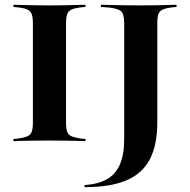

<svg xmlns="http://www.w3.org/2000/svg" viewBox="-20 -591 796 804"><path d="M175.8 -2.4Q147.6 -2.4 121.4 -2Q95.2 -1.6 73.4 -1.2Q51.6 -0.8 36.3 0V-8.9L59.7 -11.3Q83.9 -15.3 96 -21Q108.1 -26.6 112.9 -39.5Q117.7 -52.4 117.7 -78.2V-492.7Q117.7 -518.5 112.9 -531.5Q108.1 -544.4 96 -550.4Q83.9 -556.5 59.7 -559.7L36.3 -562.1V-571Q51.6 -571 73.4 -570.2Q95.2 -569.4 121.4 -569Q147.6 -568.5 175.8 -568.5H187.9H198.4Q227.4 -568.5 253.2 -569Q279 -569.4 300.8 -570.2Q322.6 -571 337.9 -571V-562.1L314.5 -559.7Q290.3 -556.5 278.2 -550.4Q266.1 -544.4 261.3 -531.5Q256.5 -518.5 256.5 -492.7V-78.2Q256.5 -52.4 261.3 -39.5Q266.1 -26.6 278.2 -21Q290.3 -15.3 314.5 -11.3L337.9 -8.9V0Q322.6 -0.8 300.8 -1.2Q279 -1.6 253.2 -2Q227.4 -2.4 198.4 -2.4H187.9ZM500 -201.6V-492.7Q500 -530.6 488.7 -542.3Q477.4 -554 441.1 -558.9L402.4 -562.1V-571Q420.2 -571 444 -570.2Q467.7 -569.4 497.2 -569Q526.6 -568.5 558.9 -568.5H568.5H579.8Q609.7 -568.5 635.5 -569Q661.3 -569.4 682.7 -570.2Q704 -571 719.4 -571V-562.1L696.8 -559.7Q672.6 -556.5 660.1 -550.4Q647.6 -544.4 643.1 -531.5Q638.7 -518.5 638.7 -492.7V-201.6ZM333.9 192.7V183.9Q389.5 180.6 426.6 160.1Q463.7 139.5 481.9 98Q500 56.5 500 -8.1V-201.6H638.7V-79Q638.7 16.1 607.3 76.2Q575.8 136.3 508.9 164.5Q441.9 192.7 333.9 192.7Z"/></svg>

Font: Playfair 144pt SemiExpanded ExtraBold
Style: Regular
Weight: 800
Width: 6
Designer: Claus Eggers Sørensen
Foundry: Claus Eggers Sørensen
Version: Version 2.203